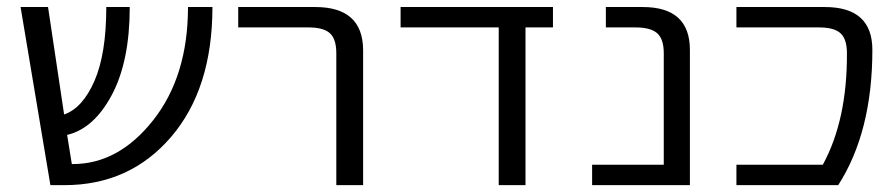

<svg xmlns="http://www.w3.org/2000/svg" viewBox="-20 -540 2609 560"><path d="M599.6 -519.5Q599.6 -281.2 479 -140.6Q358.4 0 168 0H127L40 -519.5H120.1L167 -206.1Q220.7 -224.6 255.4 -303.7Q290 -382.8 290 -519.5H358.4Q358.4 -361.3 306.2 -263.2Q253.9 -165 175.8 -146.5L189.5 -61.5H192.4Q326.2 -61.5 427.2 -189.9Q528.3 -318.4 528.3 -519.5Z M674.8 -460V-519.5H899.4Q1038.1 -519.5 1039.1 -394.5V0H960.9V-384.8Q960.9 -425.8 942.4 -442.9Q923.8 -460 879.9 -460Z M1512.7 0H1434.6V-460H1148.4V-519.5H1592.8V-460H1512.7Z M1916 -384.8Q1916 -425.8 1897 -442.9Q1877.9 -460 1834 -460H1747.1V-519.5H1854.5Q1992.2 -519.5 1992.2 -394.5V0H1707V-59.6H1916Z M2385.7 -519.5Q2524.4 -519.5 2524.4 -394.5Q2524.4 -155.3 2424.8 0H2127.9V-59.6H2379.9Q2451.2 -190.4 2450.2 -384.8Q2450.2 -425.8 2431.6 -442.9Q2413.1 -460 2369.1 -460H2127.9V-519.5Z"/></svg>

Font: Gen Shin Gothic Normal
Style: Regular
Weight: 300
Designer: [Source Han Sans]
Ryoko NISHIZUKA  (kana & ideographs); Paul D. Hunt (Latin, Greek & Cyrillic); Wenlong ZHANG  (bopomofo
Version: Version 1.002.20150607